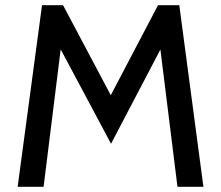

<svg xmlns="http://www.w3.org/2000/svg" viewBox="-20 -720 852 740"><path d="M48 0 142 -700H223L407 -353L589 -700H671L764 0H664L593 -571L618 -567L408 -166L194 -567L219 -571L148 0Z"/></svg>

Font: Cabin VF Beta
Style: Regular
Weight: 400
Designer: Pablo Impallari
Foundry: Pablo Impallari. http://www.impallari.com Igino Marini. http://www.ikern.com
Version: Version 2.200